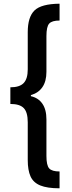

<svg xmlns="http://www.w3.org/2000/svg" viewBox="-20 -852 390 1038"><path d="M36 -380Q86 -380 108 -403Q130 -426 130 -477V-678Q130 -760 166.5 -795.5Q203 -831 302 -832V-741Q261 -741 246 -724.5Q231 -708 231 -657V-464Q231 -412 209 -380.5Q187 -349 147 -338V-332Q187 -323 209 -291.5Q231 -260 231 -206V-9Q231 42 246 58.5Q261 75 302 75V166Q235 166 197.5 150.5Q160 135 145 101.5Q130 68 130 13V-191Q130 -245 108.5 -267.5Q87 -290 36 -290Z"/></svg>

Font: Noto Sans Gurmukhi ExtraCondensed SemiBold
Style: Regular
Weight: 600
Width: 2
Designer: Jelle Bosma - Monotype Design Team
Foundry: Monotype Imaging Inc.
Version: Version 2.004; ttfautohint (v1.8.4.7-5d5b)